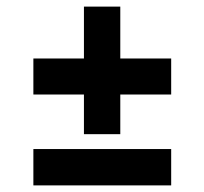

<svg xmlns="http://www.w3.org/2000/svg" viewBox="-20 -643 618 581"><path d="M234 -237V-357H81V-466H234V-623H344V-466H498V-357H344V-237ZM81 -82V-192H498V-82Z"/></svg>

Font: Onest SemiBold
Style: Regular
Weight: 600
Designer: Dmitri Voloshin, Andrey Kudryavtsev
Foundry: Dmitri Voloshin, Andrey Kudryavtsev
Version: Version 1.000;gftools[0.9.33]